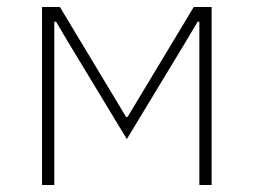

<svg xmlns="http://www.w3.org/2000/svg" viewBox="-20 -528 724 548"><path d="M100 -508H151L340 -194H344L533 -508H584V0H549V-466H544L509 -407L342 -131L175 -407L140 -466H135V0H100Z"/></svg>

Font: IBM Plex Sans ExtLt
Style: Regular
Weight: 200
Designer: Mike Abbink, Paul van der Laan, Pieter van Rosmalen
Foundry: Bold Monday
Version: Version 3.005